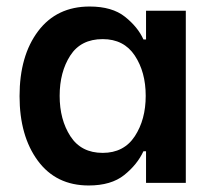

<svg xmlns="http://www.w3.org/2000/svg" viewBox="-20 -561 658 589"><path d="M40 -266Q40 -390 97 -465.5Q154 -541 255 -541Q324 -541 363.5 -509.5Q403 -478 420 -440H428V-528H550V0H428V-97H420Q401 -56 361 -24Q321 8 252 8Q152 8 96 -68Q40 -144 40 -266ZM427 -267Q427 -340 393.5 -390.5Q360 -441 295 -441Q228 -441 195.5 -390.5Q163 -340 163 -267Q163 -194 196 -143Q229 -92 295 -92Q360 -92 393.5 -143Q427 -194 427 -267Z"/></svg>

Font: Be Vietnam SemiBold
Style: Regular
Weight: 600
Designer: Gabriel Lam
Foundry: TypeRant
Version: Version 4.000